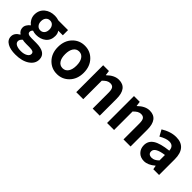

<svg xmlns="http://www.w3.org/2000/svg" viewBox="132 -1541 2758 2758"><g transform="rotate(45 1511.5 -162.0)"><path d="M269.5 237.3Q168 237.3 107.4 203.1Q41 166 41 96.7Q41 27.3 119.1 -16.6V-21.5Q69.3 -53.7 69.3 -113.3Q69.3 -142.6 87.9 -170.9Q103.5 -197.3 129.9 -215.8V-219.7Q99.6 -242.2 80.1 -277.3Q57.6 -317.4 57.6 -362.3Q57.6 -455.1 124 -509.8Q186.5 -560.5 278.3 -560.5Q321.3 -560.5 360.4 -546.9H557.6V-441.4H463.9Q489.3 -409.2 489.3 -358.4Q489.3 -269.5 427.7 -219.7Q370.1 -172.9 278.3 -172.9Q246.1 -172.9 208 -185.5Q184.6 -167 184.6 -138.7Q184.6 -116.2 203.1 -105.5Q223.6 -93.8 270.5 -93.8H363.3Q566.4 -93.8 566.4 43Q566.4 127 486.3 181.6Q404.3 237.3 269.5 237.3ZM391.6 123Q429.7 100.6 429.7 67.4Q429.7 39.1 406.2 28.3Q385.7 18.6 338.9 18.6H272.5Q227.5 18.6 196.3 10.7Q160.2 40 160.2 74.2Q160.2 108.4 195.3 127.4Q230.5 146.5 291 146.5Q351.6 146.5 391.6 123ZM338.9 -288.1Q363.3 -315.4 363.3 -362.3Q363.3 -409.2 338.9 -436.5Q316.4 -462.9 278.3 -462.9Q240.2 -462.9 216.8 -436.5Q192.4 -409.2 192.4 -362.3Q192.4 -315.4 217.8 -288.1Q241.2 -261.7 278.3 -261.7Q315.4 -261.7 338.9 -288.1Z M706.1 -61.5Q626 -142.6 626 -272.5Q626 -404.3 706.1 -485.4Q780.3 -560.5 888.7 -560.5Q997.1 -560.5 1071.3 -485.4Q1151.4 -404.3 1151.4 -272.5Q1151.4 -142.6 1071.3 -61.5Q996.1 13.7 888.7 13.7Q781.2 13.7 706.1 -61.5ZM974.6 -149.4Q1004.9 -194.3 1004.9 -272.9Q1004.9 -351.6 974.6 -396.5Q943.4 -443.4 888.7 -443.4Q834 -443.4 802.7 -396.5Q772.5 -351.6 772.5 -272.9Q772.5 -194.3 802.7 -149.4Q834 -103.5 888.7 -103.5Q943.4 -103.5 974.6 -149.4Z M1271.5 0V-546.9H1388.7L1398.4 -474.6H1402.3Q1490.2 -560.5 1580.1 -560.5Q1749 -560.5 1749 -340.8V0H1605.5V-323.2Q1605.5 -385.7 1587.4 -411.6Q1569.3 -437.5 1528.3 -437.5Q1497.1 -437.5 1469.7 -421.9Q1448.2 -409.2 1414.1 -376V0Z M1897.5 0V-546.9H2014.6L2024.4 -474.6H2028.3Q2116.2 -560.5 2206.1 -560.5Q2375 -560.5 2375 -340.8V0H2231.4V-323.2Q2231.4 -385.7 2213.4 -411.6Q2195.3 -437.5 2154.3 -437.5Q2123 -437.5 2095.7 -421.9Q2074.2 -409.2 2040 -376V0Z M2658.2 13.7Q2585.9 13.7 2541 -32.2Q2496.1 -78.1 2496.1 -148.4Q2496.1 -236.3 2570.8 -284.7Q2645.5 -333 2810.5 -350.6Q2806.6 -445.3 2717.8 -445.3Q2657.2 -445.3 2567.4 -393.6L2515.6 -488.3Q2631.8 -560.5 2744.1 -560.5Q2847.7 -560.5 2900.9 -499.5Q2954.1 -438.5 2954.1 -319.3V0H2836.9L2826.2 -58.6H2823.2Q2739.3 13.7 2658.2 13.7ZM2705.1 -98.6Q2756.8 -98.6 2810.5 -152.3V-262.7Q2632.8 -239.3 2632.8 -160.2Q2632.8 -98.6 2705.1 -98.6Z"/></g></svg>

Font: Bpmf GenYo Gothic B
Style: B
Weight: 700
Foundry: But Ko
Version: Version 1.320